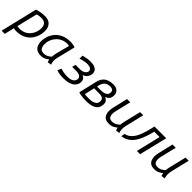

<svg xmlns="http://www.w3.org/2000/svg" viewBox="280 -1846 3345 3345"><g transform="rotate(45 1952.5 -173.0)"><path d="M-15 185 148 -497Q175 -508 208.5 -515.5Q242 -523 276 -526.5Q310 -530 338 -530Q434 -530 479 -479Q524 -428 524 -350Q524 -281 502.5 -216.5Q481 -152 437 -100Q393 -48 325 -18Q257 12 164 12Q157 12 136.5 9.5Q116 7 106 3L63 185ZM184 -60Q265 -60 323.5 -99Q382 -138 413.5 -201.5Q445 -265 445 -338Q445 -371 434 -399.5Q423 -428 394.5 -445.5Q366 -463 314 -463Q289 -463 260 -458Q231 -453 216 -448L123 -66Q134 -64 153.5 -62Q173 -60 184 -60Z M772 12Q711 12 673 -12Q635 -36 617.5 -77Q600 -118 600 -168Q600 -232 621.5 -296Q643 -360 688 -412.5Q733 -465 804 -497Q875 -529 973 -529Q987 -529 1009 -527Q1031 -525 1053.5 -520Q1076 -515 1089 -506L1010 -185Q1004 -160 1000 -139Q996 -118 996 -93Q996 -73 1000 -52Q1004 -31 1012 -5L942 5Q937 -7 933.5 -19.5Q930 -32 926 -49Q904 -28 864 -8Q824 12 772 12ZM782 -52Q827 -52 864.5 -71.5Q902 -91 925 -116Q926 -133 929 -156.5Q932 -180 936 -199L1003 -458Q999 -459 982.5 -461.5Q966 -464 958 -464Q895 -464 844 -440.5Q793 -417 756 -377Q719 -337 699 -285.5Q679 -234 679 -178Q679 -146 687.5 -117Q696 -88 718.5 -70Q741 -52 782 -52Z M1325 11Q1282 11 1239.5 5Q1197 -1 1159 -16L1192 -85Q1203 -81 1248.5 -69.5Q1294 -58 1360 -58Q1419 -58 1454 -73Q1489 -88 1504.5 -112Q1520 -136 1520 -163Q1520 -194 1491.5 -216.5Q1463 -239 1399 -239H1300L1316 -305H1421Q1485 -305 1522.5 -331.5Q1560 -358 1560 -394Q1560 -423 1534 -442.5Q1508 -462 1441 -462Q1425 -462 1398.5 -458Q1372 -454 1342.5 -447Q1313 -440 1289 -429V-505Q1332 -517 1375.5 -524Q1419 -531 1462 -531Q1529 -531 1567 -514Q1605 -497 1621 -470Q1637 -443 1637 -412Q1637 -386 1626.5 -357Q1616 -328 1592.5 -304Q1569 -280 1531 -267Q1567 -247 1582.5 -225.5Q1598 -204 1598 -163Q1598 -139 1587.5 -109.5Q1577 -80 1548.5 -52.5Q1520 -25 1466 -7Q1412 11 1325 11Z M1894 11Q1841 11 1786.5 5.5Q1732 0 1701 -14L1778 -342Q1795 -416 1831 -457Q1867 -498 1916.5 -514.5Q1966 -531 2024 -531Q2100 -531 2134.5 -494Q2169 -457 2169 -407Q2169 -348 2144 -318.5Q2119 -289 2076 -272Q2108 -263 2129 -237.5Q2150 -212 2150 -175Q2150 -112 2125 -75Q2100 -38 2061 -19.5Q2022 -1 1977.5 5Q1933 11 1894 11ZM1897 -53Q1943 -53 1982.5 -63Q2022 -73 2046.5 -96.5Q2071 -120 2071 -163Q2071 -205 2045 -224.5Q2019 -244 1961 -244H1834L1792 -59Q1806 -57 1830.5 -55Q1855 -53 1897 -53ZM1849 -303H1930Q1973 -303 2009.5 -310.5Q2046 -318 2068.5 -340Q2091 -362 2091 -404Q2091 -432 2071.5 -449.5Q2052 -467 2011 -467Q1980 -467 1947.5 -456.5Q1915 -446 1889 -412.5Q1863 -379 1851 -309Z M2447 11Q2390 11 2357 -11Q2324 -33 2309.5 -70.5Q2295 -108 2295 -152Q2295 -178 2299.5 -202.5Q2304 -227 2309 -250L2372 -518H2452L2393 -273Q2389 -254 2381 -222Q2373 -190 2373 -156Q2373 -131 2380 -107.5Q2387 -84 2406 -69.5Q2425 -55 2461 -55Q2508 -55 2546 -75.5Q2584 -96 2606 -122Q2607 -138 2608.5 -156Q2610 -174 2616 -194L2694 -518H2772L2692 -185Q2686 -160 2682.5 -138Q2679 -116 2679 -92Q2679 -72 2682 -51.5Q2685 -31 2695 -5L2625 5Q2621 -7 2616.5 -20Q2612 -33 2608 -52Q2586 -30 2547 -9.5Q2508 11 2447 11Z M2760 9 2770 -57Q2822 -68 2861 -97.5Q2900 -127 2928 -170Q2955 -210 2975.5 -262Q2996 -314 3011.5 -370.5Q3027 -427 3040 -480L3048 -518H3338L3212 0H3133L3241 -451H3109L3100 -414Q3091 -377 3078 -336.5Q3065 -296 3049.5 -256Q3034 -216 3015 -180Q2990 -133 2954.5 -92Q2919 -51 2871 -24.5Q2823 2 2760 9Z M3567 11Q3510 11 3477 -11Q3444 -33 3429.5 -70.5Q3415 -108 3415 -152Q3415 -178 3419.5 -202.5Q3424 -227 3429 -250L3492 -518H3572L3513 -273Q3509 -254 3501 -222Q3493 -190 3493 -156Q3493 -131 3500 -107.5Q3507 -84 3526 -69.5Q3545 -55 3581 -55Q3628 -55 3666 -75.5Q3704 -96 3726 -122Q3727 -138 3728.5 -156Q3730 -174 3736 -194L3814 -518H3892L3812 -185Q3806 -160 3802.5 -138Q3799 -116 3799 -92Q3799 -72 3802 -51.5Q3805 -31 3815 -5L3745 5Q3741 -7 3736.5 -20Q3732 -33 3728 -52Q3706 -30 3667 -9.5Q3628 11 3567 11Z"/></g></svg>

Font: Ubuntu Sans Mono
Style: Italic
Weight: 400
Italic angle: -13.5°
Monospace: yes
Designer: Dalton Maag Ltd
Foundry: Dalton Maag Ltd
Version: Version 1.006